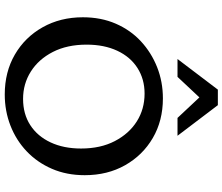

<svg xmlns="http://www.w3.org/2000/svg" viewBox="-86 -862 959 828"><g transform="rotate(90 394.0 -447.5)"><path d="M387 12Q290 12 215 -31.5Q140 -75 97 -151.5Q54 -228 54 -325Q54 -403 81.5 -466.5Q109 -530 157.5 -575Q206 -620 269 -645Q332 -670 404 -670Q500 -670 574.5 -626.5Q649 -583 692 -507Q735 -431 735 -333Q735 -255 707.5 -191.5Q680 -128 632 -82.5Q584 -37 521 -12.5Q458 12 387 12ZM406 -67Q471 -67 519 -98Q567 -129 593.5 -185.5Q620 -242 620 -317Q620 -401 588 -462.5Q556 -524 503 -557.5Q450 -591 383 -591Q321 -591 273 -560.5Q225 -530 198.5 -473.5Q172 -417 172 -341Q172 -257 203.5 -195.5Q235 -134 288 -100.5Q341 -67 406 -67ZM488 -733 384 -844 366 -907H433L565 -733ZM234 -733 366 -907H433L416 -845L311 -733Z"/></g></svg>

Font: Ysabeau Office SemiBold
Style: Regular
Weight: 600
Designer: Christian Thalmann (Catharsis Fonts)
Version: Version 2.001;gftools[0.9.30]; featfreeze: tnum,lnum,ss02